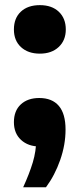

<svg xmlns="http://www.w3.org/2000/svg" viewBox="-20 -576 318 766"><path d="M72.5 171Q97 117.5 110.8 72Q124.5 26.5 124.5 -20L159 8.5H139Q92.5 8.5 64 -17.8Q35.5 -44 35.5 -88.5Q35.5 -134 63 -159.5Q90.5 -185 136.5 -185Q188 -185 214.8 -153.5Q241.5 -122 241.5 -59Q241.5 1.5 220.2 62.2Q199 123 163.5 171ZM139 -362Q92 -362 63.8 -388Q35.5 -414 35.5 -458.5Q35.5 -503.5 63.2 -529.5Q91 -555.5 139 -555.5Q187 -555.5 214.8 -529Q242.5 -502.5 242.5 -458.5Q242.5 -415 214.2 -388.5Q186 -362 139 -362Z"/></svg>

Font: Encode Sans SC Condensed Thin
Style: Bold
Weight: 700
Version: Version 3.002